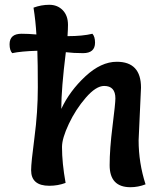

<svg xmlns="http://www.w3.org/2000/svg" viewBox="-20 -770 678 802"><path d="M569 -404 559 -184Q559 -90 588 0Q557 12 525 12Q438 12 438 -80Q438 -148 450 -243Q462 -338 462 -359Q462 -411 415 -411Q381 -411 338.5 -362Q296 -313 267.5 -252.5Q239 -192 239 -156Q239 -89 254 -6Q222 6 186 6Q110 6 110 -59Q110 -90 124 -196Q138 -302 138 -405Q138 -508 136 -558Q68 -556 31 -548Q20 -560 20 -585Q20 -629 70 -629Q99 -629 132 -626Q129 -681 120 -738Q152 -750 186 -750Q220 -750 242 -727.5Q264 -705 264 -666Q264 -649 262 -619Q325 -619 366 -629Q377 -617 377 -592Q377 -548 327 -548Q287 -548 255 -552Q236 -400 236 -315Q271 -390 336.5 -451Q402 -512 468 -512Q569 -512 569 -404Z"/></svg>

Font: Salsa
Style: Regular
Weight: 400
Designer: John Vargas Beltrn
Foundry: John Vargas Beltran
Version: Version 1.002